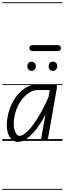

<svg xmlns="http://www.w3.org/2000/svg" viewBox="-25 -1246 573 1698"><path d="M133.5 9Q99.5 9 74.2 -17.2Q49 -43.5 39.2 -92.2Q29.5 -141 41.5 -208Q58 -298.5 99 -364Q140 -429.5 193.8 -465Q247.5 -500.5 302 -500.5H462.5Q475 -500.5 477.5 -489.2Q480 -478 476.5 -458.5L400.5 -28Q399.5 -23 393.8 -11.5Q388 0 364 0Q345 0 341.8 -9Q338.5 -18 340 -25.5L377 -235Q343.5 -166 301.5 -110.8Q259.5 -55.5 216 -23.2Q172.5 9 133.5 9ZM145.5 -44.5Q179.5 -44.5 223.8 -90Q268 -135.5 315 -213.2Q362 -291 404 -387.5L415 -449.5H307Q266 -449.5 223.8 -420Q181.5 -390.5 148.5 -337Q115.5 -283.5 102 -211Q89.5 -136.5 105.5 -90.5Q121.5 -44.5 145.5 -44.5ZM133.5 9Q99.5 9 74.2 -17.2Q49 -43.5 39.2 -92.2Q29.5 -141 41.5 -208Q58 -298.5 99 -364Q140 -429.5 193.8 -465Q247.5 -500.5 302 -500.5H462.5Q475 -500.5 477.5 -489.2Q480 -478 476.5 -458.5L400.5 -28Q399.5 -23 393.8 -11.5Q388 0 364 0Q345 0 341.8 -9Q338.5 -18 340 -25.5L377 -235Q343.5 -166 301.5 -110.8Q259.5 -55.5 216 -23.2Q172.5 9 133.5 9ZM145.5 -44.5Q179.5 -44.5 223.8 -90Q268 -135.5 315 -213.2Q362 -291 404 -387.5L415 -449.5H307Q266 -449.5 223.8 -420Q181.5 -390.5 148.5 -337Q115.5 -283.5 102 -211Q89.5 -136.5 105.5 -90.5Q121.5 -44.5 145.5 -44.5ZM442 -619Q426 -619 415.5 -631Q405 -643 405 -660.5Q405 -676.5 415 -688.8Q425 -701 442 -701Q458.5 -701 470 -690Q481.5 -679 481.5 -660.5Q481.5 -643.5 470.2 -631.2Q459 -619 442 -619ZM252.5 -619.5Q237 -619.5 226.8 -631.5Q216.5 -643.5 216.5 -660.5Q216.5 -676.5 226.5 -688.5Q236.5 -700.5 252.5 -700.5Q269 -700.5 280.5 -689.5Q292 -678.5 292 -660.5Q292 -643.5 281 -631.5Q270 -619.5 252.5 -619.5ZM268 -794.5Q249.5 -794.5 242.2 -802.2Q235 -810 235 -821Q235 -832 242.2 -839.5Q249.5 -847 268 -847H481.5Q499.5 -847 507 -839.5Q514.5 -832 514.5 -821Q514.5 -810.5 506.8 -802.5Q499 -794.5 481.5 -794.5ZM-5 424.5H528V432.5H-5ZM-5 -16H528V0H-5ZM-5 -501.5H528V-493.5H-5ZM-5 -1226H528V-1218H-5Z"/></svg>

Font: Edu AU VIC WA NT Guides
Style: Regular
Weight: 400
Designer: Tina and Corey Anderson, Eben Sorkin, Mirko Velimirovic
Foundry: Google for Education
Version: Version 1.001